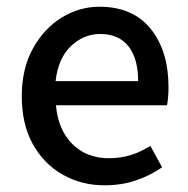

<svg xmlns="http://www.w3.org/2000/svg" viewBox="-20 -536 557 568"><path d="M289.1 12.2Q221.2 12.2 165.5 -19.3Q109.9 -50.8 77.1 -109.6Q44.4 -168.5 44.4 -251.5Q44.4 -333 77.4 -392.6Q110.4 -452.1 162.8 -484.1Q215.3 -516.1 273.9 -516.1Q373 -516.1 425.8 -450.7Q478.5 -385.3 478.5 -277.8Q478.5 -262.7 477.3 -248.5Q476.1 -234.4 474.1 -224.6H145.5Q151.9 -151.9 194.1 -109.9Q236.3 -67.9 302.2 -67.9Q336.9 -67.9 367.2 -77.4Q397.5 -86.9 424.8 -104.5L459.5 -41Q424.3 -16.6 381.8 -2.2Q339.4 12.2 289.1 12.2ZM144.5 -295.9H388.7Q388.7 -362.8 359.9 -399.2Q331.1 -435.5 275.9 -435.5Q227.5 -435.5 189.7 -399.4Q151.9 -363.3 144.5 -295.9Z"/></svg>

Font: Akatab SemiBold
Style: Regular
Weight: 600
Designer: SIL Global
Foundry: SIL Global
Version: Version 4.100